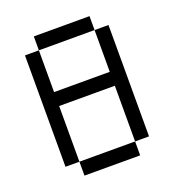

<svg xmlns="http://www.w3.org/2000/svg" viewBox="-117 -717 735 810"><g transform="rotate(-20 250.0 -312.5)"><path d="M125 -62.5V0H375V-62.5ZM125 -62.5Q125 -62.5 125 -312.5H375Q375 -312.5 375 -62.5H437.5Q437.5 -62.5 437.5 -562.5H375V-375H125V-562.5H62.5Q62.5 -562.5 62.5 -62.5ZM125 -562.5H375V-625H125Z"/></g></svg>

Font: BFUnifontExMono
Style: Regular
Weight: 500
Version: Version 15.0.06